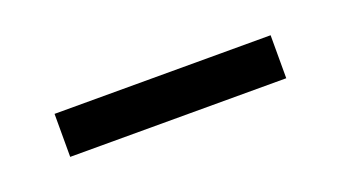

<svg xmlns="http://www.w3.org/2000/svg" viewBox="-25 -687 356 201"><g transform="rotate(-20 153.5 -586.0)"><path d="M33.2 -562.5V-610.4H273.9V-562.5Z"/></g></svg>

Font: Elstob 10pt
Style: Bold
Weight: 700
Designer: Peter S. Baker
Version: Version 1.015